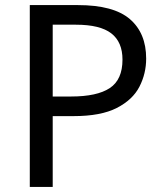

<svg xmlns="http://www.w3.org/2000/svg" viewBox="-20 -734 645 754"><path d="M286 -714Q426 -714 490 -659Q554 -604 554 -504Q554 -445 527.5 -393.5Q501 -342 438.5 -310Q376 -278 269 -278H187V0H97V-714ZM278 -637H187V-355H259Q361 -355 411 -388Q461 -421 461 -500Q461 -569 417 -603Q373 -637 278 -637Z"/></svg>

Font: Noto Sans Adlam Unjoined
Style: Regular
Weight: 400
Designer: Mark Jamra, Neil Patel
Foundry: JamraPatel LLC
Version: Version 3.001